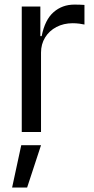

<svg xmlns="http://www.w3.org/2000/svg" viewBox="-20 -574 408 835"><path d="M74.6 0V-545.5H155.5V-416.9H161.2Q175.4 -488.3 213.1 -521.1Q250.7 -554 303.3 -554Q327.4 -554 347.3 -552.6V-467.3Q340.6 -469.1 325.5 -471.1Q310.4 -473 296.2 -473Q256.7 -473 225.3 -456.5Q193.9 -440 176.1 -410.9Q158.4 -381.7 158.4 -345.2V0ZM98 241.5H32.7L72.4 57.5H158.4Z"/></svg>

Font: Riot Sans
Style: Regular
Weight: 400
Designer: Rasmus Andersson
Foundry: rsms
Version: Version 4.001